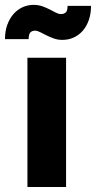

<svg xmlns="http://www.w3.org/2000/svg" viewBox="-54 -750 385 770"><path d="M211 -518.5V0H56V-518.5ZM190 -693.5Q202 -693.5 209.5 -699.8Q217 -706 217 -726.5H311Q311 -695 302.2 -669.8Q293.5 -644.5 278 -626.8Q262.5 -609 241.5 -599.5Q220.5 -590 196 -590Q177.5 -590 161.5 -595.8Q145.5 -601.5 131.8 -608.5Q118 -615.5 106.8 -621.2Q95.5 -627 87 -627Q75 -627 68 -620.2Q61 -613.5 61 -593H-34Q-34 -624.5 -25 -649.8Q-16 -675 -0.5 -693Q15 -711 36 -720.8Q57 -730.5 81 -730.5Q99.5 -730.5 115.8 -724.8Q132 -719 145.5 -712Q159 -705 170.2 -699.2Q181.5 -693.5 190 -693.5Z"/></svg>

Font: Lato 2
Style: Regular
Weight: 900
Designer: Lukasz Dziedzic with Adam Twardoch and Botio Nikoltchev
Foundry: tyPoland Lukasz Dziedzic
Version: Version 2.015; 2015-08-06; http://www.latofonts.com/